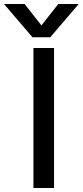

<svg xmlns="http://www.w3.org/2000/svg" viewBox="-83 -939 413 959"><path d="M79.1 -752.9 -63 -918.9H40L124 -812L208 -918.9H310.1L168 -752.9ZM84 0V-699.2H187V0Z"/></svg>

Font: Prompt
Style: Regular
Weight: 400
Designer: Katatrad Team
Foundry: CadsonDemak
Version: Version 1.000;PS 001.000;hotconv 1.0.88;makeotf.lib2.5.64775